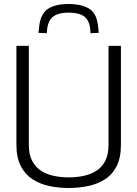

<svg xmlns="http://www.w3.org/2000/svg" viewBox="-20 -929 686 959"><path d="M62 -207V-700H124V-206Q124 -156 141.5 -124Q159 -92 187.5 -74.5Q216 -57 251.5 -50Q287 -43 323 -43Q360 -43 395 -50Q430 -57 459 -74.5Q488 -92 505 -124Q522 -156 522 -206V-700H584V-207Q584 -142 563 -100Q542 -58 505 -34Q468 -10 421 0Q374 10 323 10Q272 10 225.5 0Q179 -10 142 -34Q105 -58 83.5 -100Q62 -142 62 -207ZM323 -909Q391 -909 428.5 -883.5Q466 -858 471 -788Q473 -778 473 -765L432 -763Q432 -768 431.5 -772Q431 -776 431 -780Q427 -827 401 -846.5Q375 -866 323 -866Q272 -866 246 -846.5Q220 -827 215 -780Q214 -770 214 -763L172 -765Q173 -771 173.5 -777Q174 -783 175 -789Q180 -856 216.5 -882.5Q253 -909 323 -909Z"/></svg>

Font: Georama Light
Style: Regular
Weight: 300
Designer: Jean-Baptiste Levee
Foundry: Production Type
Version: Version 1.000